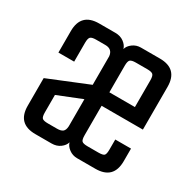

<svg xmlns="http://www.w3.org/2000/svg" viewBox="-114 -607 738 729"><g transform="rotate(30 254.5 -242.5)"><path d="M288 -219V-90Q288 -70 294 -64.5Q300 -59 319 -59H366Q386 -59 391.5 -64.5Q397 -70 397 -90V-134H466V-79Q466 0 387 0H307Q287 0 271.5 -11.5Q256 -23 252 -38Q248 -23 232.5 -11.5Q217 0 195 0H124Q45 0 45 -79V-200L219 -271V-396Q216 -426 185 -426H145Q126 -426 120 -420Q114 -414 114 -395V-312H45V-406Q45 -485 124 -485H195Q217 -485 232.5 -473.5Q248 -462 252 -447Q256 -462 271.5 -473.5Q287 -485 307 -485H390Q469 -485 469 -406V-219ZM369 -426H319Q300 -426 294 -420Q288 -414 288 -395V-278H400V-395Q400 -414 394 -420Q388 -426 369 -426ZM145 -59H185Q202 -59 210 -65.5Q218 -72 219 -89V-208L114 -166V-90Q114 -70 120 -64.5Q126 -59 145 -59Z"/></g></svg>

Font: Teko Light
Style: Regular
Weight: 300
Designer: Manushi Parikh, Jonny Pinhorn
Foundry: Indian Type Foundry
Version: Version 1.105;PS 1.0;hotconv 1.0.78;makeotf.lib2.5.61930; tt